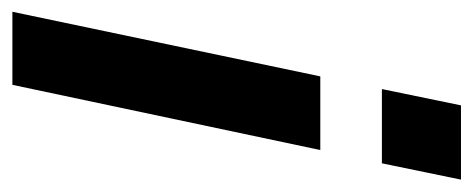

<svg xmlns="http://www.w3.org/2000/svg" viewBox="-268 -530 783 318"><g transform="rotate(90 124.0 -371.5)"><path d="M113 -612 140 -743H263L236 -612ZM-15 0 92 -510H214L106 0Z"/></g></svg>

Font: Saira ExtraCondensed ExtraBold
Style: Italic
Weight: 800
Width: 2
Italic angle: -12°
Designer: Hector Gatti with collaboration of the Omnibus-Type team
Foundry: Omnibus-Type
Version: Version 1.101